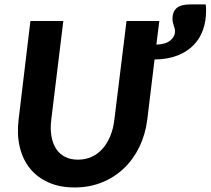

<svg xmlns="http://www.w3.org/2000/svg" viewBox="-20 -818 928 846"><path d="M323.5 -114.5Q356.5 -114.5 384 -127Q411.5 -139.5 432 -162.8Q452.5 -186 466 -218.8Q479.5 -251.5 484 -291.5L537.5 -725.5H682L669 -621.5Q709.5 -622.5 730.2 -639.5Q751 -656.5 751 -680.5Q751 -687.5 749.2 -693.5Q747.5 -699.5 745.5 -705.8Q743.5 -712 741.8 -719Q740 -726 740 -735Q740 -766.5 758.5 -782.5Q777 -798.5 817.5 -798.5H886.5Q887.5 -793.5 887.8 -784.2Q888 -775 888 -769.5Q888 -725.5 874.5 -686.8Q861 -648 833 -619.2Q805 -590.5 762.2 -573.5Q719.5 -556.5 661 -556L629 -291.5Q621 -226.5 594.5 -171.5Q568 -116.5 526.5 -76.8Q485 -37 429.8 -14.5Q374.5 8 308.5 8Q242.5 8 192.8 -14.5Q143 -37 111.2 -76.8Q79.5 -116.5 66.8 -171.5Q54 -226.5 62 -291.5L114 -725.5H259L206 -291.5Q201 -251.5 206.5 -218.8Q212 -186 227 -162.8Q242 -139.5 266.2 -127Q290.5 -114.5 323.5 -114.5Z"/></svg>

Font: Lato Heavy
Style: Italic
Weight: 800
Italic angle: -7°
Designer: Lukasz Dziedzic
Foundry: tyPoland Lukasz Dziedzic
Version: Version 2.007; 2014-02-27